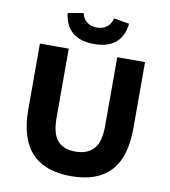

<svg xmlns="http://www.w3.org/2000/svg" viewBox="-99 -1017 987 1115"><g transform="rotate(10 394.0 -460.0)"><path d="M84 -325V-714H254V-308Q254 -212 289.5 -172Q325 -132 395 -132Q466 -132 503 -173Q540 -214 540 -308V-714H704V-325Q704 -152 626 -69.5Q548 13 395 13Q84 13 84 -325ZM212 -917 303 -933Q311 -900 334 -881.5Q357 -863 393 -863Q429 -863 452 -881.5Q475 -900 483 -933L574 -917Q556 -766 393 -766Q310 -766 265 -805Q220 -844 212 -917Z"/></g></svg>

Font: Nebula Sans Bold
Style: Regular
Weight: 700
Designer: Paul D. Hunt for Adobe (as Source Sans)
Foundry: Nebula Entertainment & Broadcasting LLC
Version: Version 1.010